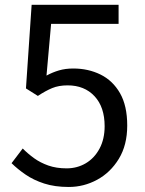

<svg xmlns="http://www.w3.org/2000/svg" viewBox="-20 -753 595 787"><path d="M261.8 13.4Q204.7 13.4 161.2 -0.7Q117.8 -14.8 85.2 -37.1Q52.6 -59.4 27.4 -84.1L73.1 -144.3Q94.1 -123.1 119.6 -104.6Q145.1 -86.2 178.1 -74.5Q211.1 -62.9 252.9 -62.9Q296.2 -62.9 331.7 -83.8Q367.1 -104.8 388 -143.9Q408.9 -183 408.9 -235.6Q408.9 -314.2 367.5 -358.6Q326 -403.1 257.2 -403.1Q220.8 -403.1 193.8 -391.9Q166.9 -380.8 135.2 -359.8L86.4 -390.6L109.7 -733.4H466.1V-655.2H189.5L170.6 -443.2Q195.5 -456.7 221.7 -464.4Q247.9 -472.2 280.5 -472.2Q341.7 -472.2 391.9 -447.5Q442.2 -422.8 471.9 -371.1Q501.5 -319.4 501.5 -238.4Q501.5 -158.5 467.1 -102Q432.6 -45.6 378 -16.1Q323.5 13.4 261.8 13.4Z"/></svg>

Font: Noto Sans HK Thin
Style: Regular
Weight: 100
Designer: Ryoko NISHIZUKA 西塚涼子 (kana, bopomofo & ideographs); Paul D. Hunt (Latin, Greek & Cyrillic); Sandoll Communications 산돌커뮤니
Foundry: Adobe
Version: Version 2.004-H2;hotconv 1.0.118;makeotfexe 2.5.65603